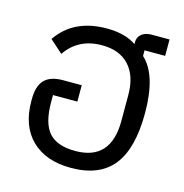

<svg xmlns="http://www.w3.org/2000/svg" viewBox="-95 -693 758 792"><g transform="rotate(15 284.5 -296.5)"><path d="M533 -535H445V-511Q514 -448 514 -285Q514 -134 456 -61Q398 12 276 12Q169 12 108.5 -47Q48 -106 48 -212V-220Q48 -277 73.5 -303Q99 -329 152 -329H232V-259H128V-229Q128 -139 163 -99.5Q198 -60 276 -60Q428 -60 428 -229V-339Q428 -421 387 -465.5Q346 -510 271 -510Q170 -510 117 -432L62 -481Q131 -582 272 -582Q351 -582 398 -549V-557Q398 -579 414 -592Q430 -605 456 -605H533Z"/></g></svg>

Font: Anuphan
Style: Regular
Weight: 400
Designer: Mike Abbink, Paul van der Laan, Pieter van Rosmalen, Mint Tantisuwanna
Foundry: Bold Monday; Cadson Demak
Version: Version 3.002;hotconv 1.0.109;makeotfexe 2.5.65596